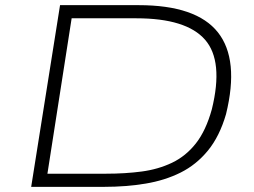

<svg xmlns="http://www.w3.org/2000/svg" viewBox="-20 -725 984 745"><path d="M101 0 213 -705H518Q742 -705 825.5 -599.5Q909 -494 857 -282Q832 -196 787 -141Q742 -86 681 -55.5Q620 -25 544.5 -12.5Q469 0 385 0ZM164 -51H392Q466 -51 530 -59.5Q594 -68 647.5 -93.5Q701 -119 740 -168.5Q779 -218 802 -301Q848 -488 775.5 -571Q703 -654 509 -654H258Z"/></svg>

Font: Nunito Sans 7pt Expanded ExtraLight
Style: Italic
Weight: 250
Width: 7
Italic angle: -9°
Designer: Vernon Adams
Foundry: Vernon Adams
Version: Version 3.101;gftools[0.9.27]